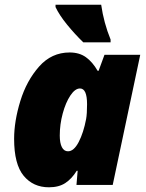

<svg xmlns="http://www.w3.org/2000/svg" viewBox="-20 -786 619 816"><path d="M40 -196Q40 -271 66.5 -357Q93 -443 146 -503Q199 -563 276 -563Q317 -563 345 -543Q373 -523 395 -485H399L424 -553H576L459 0H305L310 -60H306Q285 -26 257.5 -8Q230 10 188 10Q121 10 80.5 -39Q40 -88 40 -196ZM346 -280Q350 -302 350 -343Q350 -410 320 -410Q299 -410 279 -380Q259 -350 246.5 -303.5Q234 -257 234 -210Q234 -178 243 -160.5Q252 -143 269 -143Q294 -143 314.5 -182.5Q335 -222 346 -280ZM216 -756V-766H410Q421 -689 450 -618V-606H334Q297 -642 264.5 -682Q232 -722 216 -756Z"/></svg>

Font: Noto Sans Display Black
Style: Italic
Weight: 900
Italic angle: -12°
Designer: Monotype Design team
Foundry: Monotype Imaging Inc.
Version: Version 1.000